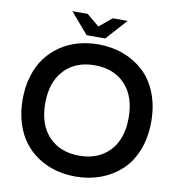

<svg xmlns="http://www.w3.org/2000/svg" viewBox="-97 -984 976 1088"><g transform="rotate(10 391.0 -440.0)"><path d="M410.2 -740.2Q487.3 -740.2 553.7 -715.6Q620.1 -690.9 670.9 -644.3Q721.7 -597.7 750.7 -524.4Q779.8 -451.2 779.8 -359.9Q779.8 -268.6 750.7 -195.3Q721.7 -122.1 670.9 -75.7Q620.1 -29.3 553.7 -4.6Q487.3 20 410.2 20Q348.6 20 293.7 4.6Q238.8 -10.7 192.1 -42Q145.5 -73.2 111.8 -117.9Q78.1 -162.6 59.1 -224.6Q40 -286.6 40 -359.9Q40 -433.1 59.1 -495.1Q78.1 -557.1 111.8 -601.8Q145.5 -646.5 191.9 -678Q238.3 -709.5 293.5 -724.9Q348.6 -740.2 410.2 -740.2ZM235.1 -551.3Q169.9 -482.4 169.9 -359.9Q169.9 -237.3 235.1 -168.7Q300.3 -100.1 410.2 -100.1Q520 -100.1 585 -168.7Q649.9 -237.3 649.9 -359.9Q649.9 -482.4 585 -551.3Q520 -620.1 410.2 -620.1Q300.3 -620.1 235.1 -551.3ZM440.9 -779.8H334L231 -899.9H318.8L391.1 -839.8L462.9 -899.9H548.8Z"/></g></svg>

Font: Miedinger*
Style: Bold
Weight: 700
Version: Version 001.000